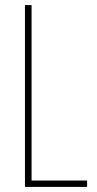

<svg xmlns="http://www.w3.org/2000/svg" viewBox="-20 -734 381 754"><path d="M78 0H322V-25H104V-714H78Z"/></svg>

Font: Noto Sans Devanagari ExtraCondensed Thin
Style: Regular
Weight: 100
Width: 2
Designer: Jelle Bosma - Monotype Design Team
Foundry: Monotype Imaging Inc.
Version: Version 2.004